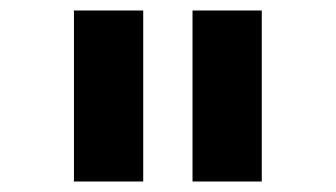

<svg xmlns="http://www.w3.org/2000/svg" viewBox="-20 -760 640 366"><path d="M121 -414V-740H253V-414ZM347 -414V-740H479V-414Z"/></svg>

Font: iA Writer Duo S
Style: Bold
Weight: 700
Designer: Mike Abbink, Paul van der Laan, Pieter van Rosmalen, Oliver Reichenstein
Foundry: Bold Monday and Information Architects Inc.
Version: Version 2.000